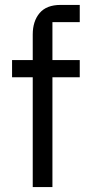

<svg xmlns="http://www.w3.org/2000/svg" viewBox="-20 -760 364 780"><path d="M113 -446H29V-516H113V-620Q113 -674 141 -707Q169 -740 226 -740H304V-670H193V-516H304V-446H193V0H113Z"/></svg>

Font: IBM Plex Sans
Style: Regular
Weight: 400
Designer: Mike Abbink, Paul van der Laan, Pieter van Rosmalen
Foundry: Bold Monday
Version: Version 3.005